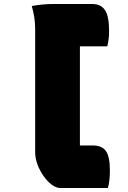

<svg xmlns="http://www.w3.org/2000/svg" viewBox="-20 -780 640 961"><path d="M520 161H282Q261 161 239 144.5Q217 128 198 101Q179 74 167.5 43Q156 12 156 -18V-634Q156 -666 151.5 -694Q147 -722 139 -750Q168 -755 193.5 -757.5Q219 -760 251 -760H442Q484 -760 505 -730Q526 -700 526 -625Q526 -602 524 -586Q522 -570 517 -548H380V-52H444Q491 -52 510.5 -23.5Q530 5 530 73Q530 99 527.5 121.5Q525 144 520 161Z"/></svg>

Font: Recursive Mn Csl St XBk
Style: Regular
Weight: 1000
Monospace: yes
Version: Version 1.079;hotconv 1.0.112;makeotfexe 2.5.65598; ttfautoh